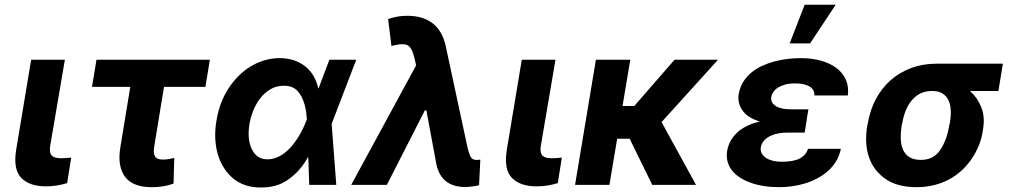

<svg xmlns="http://www.w3.org/2000/svg" viewBox="-20 -806 4412 837"><path d="M50.4 -152.7 115.8 -545.5H262.8L198.9 -170.8Q196.4 -154.5 198.3 -143.8Q200.3 -133.2 206.5 -127.1Q212.7 -121.1 223 -118.6Q233.3 -116.1 247.2 -116.1Q261 -116.1 271.3 -117.2Q281.6 -118.3 290.5 -119L272.7 -7.8Q252.5 -1.4 229 2.5Q205.6 6.4 180 6.4Q108.7 6.4 72.8 -30.5Q36.9 -67.5 50.4 -152.7Z M400.6 -545.5H894.9L875.4 -427.2H695L652 -165.5Q649.5 -149.5 650.9 -138.8Q652.3 -128.2 657.3 -121.8Q662.3 -115.4 670.5 -112.9Q678.6 -110.4 689.3 -110.4Q706 -110.4 716.6 -112.7Q727.3 -115.1 739.7 -117.5L736.5 -5.7Q724.8 -1.4 713.4 1.6Q702.1 4.6 690.5 6.4Q679 8.2 666.5 9.1Q654.1 9.9 639.9 9.9Q601.2 9.9 572.4 -0.9Q543.7 -11.7 526.3 -33.7Q508.9 -55.8 503.2 -88.8Q497.5 -121.8 505 -166.2L547.9 -427.2H381Z M923.7 -280.9Q937.1 -361.9 977.6 -422.9Q996.4 -451.3 1020.2 -475.1Q1044 -498.9 1072.3 -516.2Q1100.5 -533.4 1132.5 -543Q1164.4 -552.6 1199.2 -552.6Q1231.2 -552.6 1258.9 -543.9Q1286.6 -535.2 1308.4 -518.5Q1330.3 -501.8 1345.3 -477.3Q1360.4 -452.8 1367.2 -421.2H1369L1415.8 -545.5H1533L1425.8 -266L1446 0H1328.1L1323.9 -120L1321.7 -119.7Q1290.5 -62.1 1239.3 -25.2Q1211.6 -5 1181.6 3.2Q1151.6 11.4 1117.2 11.4Q1081.7 11.4 1052.2 2.1Q1022.7 -7.1 998.2 -26.6Q974.8 -45.8 957.6 -71.9Q940.3 -98 930.4 -130.3Q920.5 -162.6 918.5 -200.5Q916.5 -238.3 923.7 -280.9ZM1078.1 -155.2Q1099.4 -111.5 1145.6 -111.5Q1166.5 -111.5 1185.2 -119Q1203.8 -126.4 1220.2 -138.8Q1236.5 -151.3 1250.7 -167.8Q1264.9 -184.3 1276.6 -202.6Q1288.4 -220.9 1297.8 -239.7Q1307.2 -258.5 1313.9 -275.9L1317.8 -285.9Q1316.8 -301.8 1314.5 -318.5Q1312.1 -335.2 1307.5 -351.4Q1302.9 -367.5 1295.5 -382.5Q1288 -397.4 1277 -409.4Q1256.4 -432.2 1217.7 -432.2Q1184.7 -432.2 1158.9 -416.9Q1133.2 -401.6 1114.5 -377.5Q1095.9 -353.3 1084.2 -323.9Q1072.4 -294.4 1067.5 -265.6Q1056.8 -198.5 1078.1 -155.2Z M1794 -521 1786.6 -553.3Q1775.9 -599.1 1756.4 -609Q1747.9 -613.3 1733.7 -613.3Q1715.2 -613.3 1686.4 -605.8L1671.9 -723Q1692.1 -729.8 1712.2 -733.5Q1732.2 -737.2 1755 -737.2Q1824.2 -737.2 1866.7 -703.8Q1909.1 -670.5 1923.3 -604.4L2017.4 -166.2Q2021 -150.2 2024.7 -139.4Q2028.4 -128.6 2032 -121.8Q2038.7 -108.7 2058.6 -108.7Q2062.1 -108.7 2066.4 -109.2Q2070.7 -109.7 2073.9 -110.1L2068.5 1.1Q2063.2 2.8 2055.9 4.3Q2048.7 5.7 2040.3 6.7Q2032 7.8 2023.4 8.5Q2014.9 9.2 2007.1 9.2Q1956.7 9.2 1925.1 -15.1Q1893.5 -39.4 1882.5 -89.1L1838.8 -324.6H1832L1666.5 0H1511Z M2189.3 -152.7 2254.6 -545.5H2401.6L2337.7 -170.8Q2335.2 -154.5 2337.2 -143.8Q2339.1 -133.2 2345.3 -127.1Q2351.6 -121.1 2361.9 -118.6Q2372.2 -116.1 2386 -116.1Q2399.9 -116.1 2410.2 -117.2Q2420.5 -118.3 2429.3 -119L2411.6 -7.8Q2391.3 -1.4 2367.9 2.5Q2344.5 6.4 2318.9 6.4Q2247.5 6.4 2211.6 -30.5Q2175.8 -67.5 2189.3 -152.7Z M2577.8 -545.5H2727.6L2693.9 -343.8H2745L2920.5 -545.5H3110.1L2864 -273.8L3014.2 0H2823.5L2724.8 -201.3H2670.5L2636.7 0H2486.9Z M3149.9 -148.4Q3153.8 -170.5 3164.2 -190.3Q3174.7 -210.2 3192.3 -226.9Q3209.9 -243.6 3234.9 -256.2Q3259.9 -268.8 3293 -276.3Q3238.6 -291.9 3216.3 -325.3Q3193.9 -358.3 3200.3 -395.6Q3205.6 -426.1 3220.3 -449.6Q3235.1 -473 3256.4 -490.4Q3277.7 -507.8 3304 -519.7Q3330.3 -531.6 3358.7 -538.9Q3387.1 -546.2 3415.8 -549.4Q3444.6 -552.6 3470.9 -552.6Q3518.8 -552.6 3558.6 -541.5Q3598.4 -530.5 3626.1 -509.8Q3653.8 -489 3667.3 -458.6Q3680.8 -428.3 3676.1 -389.9H3530.2Q3530.9 -403.4 3525 -413.4Q3519.2 -423.3 3508 -429.7Q3496.8 -436.1 3480.6 -439.3Q3464.5 -442.5 3444.6 -442.5Q3421.9 -442.5 3403.8 -437.7Q3385.7 -432.9 3372.7 -424.9Q3359.7 -416.9 3352.1 -406.1Q3344.5 -395.2 3342.3 -383.5Q3338.8 -359 3361 -344.3Q3383.2 -329.5 3427.2 -329.5H3504.3L3496.8 -285.9H3497.2L3487.9 -228H3410.5Q3394.5 -228 3375.9 -225Q3357.2 -221.9 3340.7 -214.5Q3324.2 -207 3312 -194.4Q3299.7 -181.8 3296.5 -163Q3294.7 -150.9 3299.7 -139.6Q3304.7 -128.2 3316.2 -119.7Q3327.8 -111.2 3346.1 -106Q3364.3 -100.9 3388.8 -100.9Q3439.3 -100.9 3466.4 -115.2Q3493.6 -129.6 3502.5 -157.3H3645.6Q3639.6 -127.5 3625 -103.3Q3610.4 -79.2 3589.7 -60.7Q3568.9 -42.3 3543.5 -28.8Q3518.1 -15.3 3490.4 -6.7Q3462.7 1.8 3433.9 5.9Q3405.2 9.9 3377.8 9.9Q3341.3 9.9 3310.4 5.1Q3279.5 0.4 3251.8 -9.6Q3224.8 -19.2 3204 -33Q3183.2 -46.9 3169.9 -64.5Q3156.6 -82 3151.3 -103.2Q3146 -124.3 3149.9 -148.4ZM3422.6 -616.8 3487.9 -785.5H3623.2L3511.4 -616.8Z M3760.7 -258.5 3763.5 -269.9Q3773.1 -327.4 3798.7 -375Q3824.2 -422.6 3863.1 -456.7Q3902 -490.8 3952.6 -509.6Q4003.2 -528.4 4063.2 -528.4H4351.9L4332.4 -409.4H4208.5Q4240.4 -381.7 4257.5 -339.1Q4266 -317.8 4267.9 -295.5Q4269.9 -273.1 4266.3 -248.6L4264.9 -238.6Q4259.9 -203.1 4247.2 -171.9Q4234.4 -140.6 4215.2 -112.6Q4196 -84.5 4171 -61.8Q4146 -39.1 4115.8 -23.1Q4085.6 -7.1 4050.2 1.4Q4014.9 9.9 3975.1 9.9Q3892 9.9 3840.6 -25.6Q3788 -62.1 3767.9 -121.3Q3747.9 -180.4 3760.7 -258.5ZM3994.7 -109Q4050.4 -109 4079.2 -152.7Q4108 -196.4 4117.9 -258.5L4120.7 -269.9Q4125.7 -298.3 4124.8 -323.5Q4123.9 -348.7 4115.2 -367.9Q4106.5 -387.1 4089.1 -398.3Q4071.7 -409.4 4043.7 -409.4Q4014.2 -409.4 3992 -398.3Q3969.8 -387.1 3954 -367.9Q3938.2 -348.7 3928.3 -323.5Q3918.3 -298.3 3913.4 -269.9L3910.5 -258.5Q3905.9 -227.6 3906.8 -200.5Q3907.7 -173.3 3916.9 -152.9Q3926.1 -132.5 3945 -120.7Q3963.8 -109 3994.7 -109Z"/></svg>

Font: Inter P
Style: Bold Italic
Weight: 700
Italic angle: 9.39999°
Designer: Rasmus Andersson
Foundry: rsms
Version: Version 3.018;git-588b23468